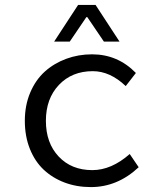

<svg xmlns="http://www.w3.org/2000/svg" viewBox="-20 -741 640 774"><path d="M198.2 -573.2 294.9 -721.2H365.2L461.9 -573.2H398.9L332 -671.9H328.1L261.2 -573.2ZM346.2 13.2Q289.1 13.2 240.5 -5.1Q191.9 -23.4 156.2 -56.9Q120.6 -90.3 100.3 -141.1Q80.1 -191.9 80.1 -253.9Q80.1 -316.4 101.8 -367.7Q123.5 -418.9 160.6 -452.4Q197.8 -485.8 246.8 -503.9Q295.9 -522 351.1 -522Q454.6 -522 527.8 -446.8L486.8 -394Q423.8 -454.1 354 -454.1Q270 -454.1 217.5 -398.7Q165 -343.3 165 -253.9Q165 -164.6 216.6 -109.9Q268.1 -55.2 352.1 -55.2Q429.2 -55.2 502.9 -120.1L539.1 -66.9Q453.6 13.2 346.2 13.2Z"/></svg>

Font: Office Code Pro D
Style: Regular
Weight: 400
Designer: Nathan Rutzky & Paul D. Hunt
Foundry: Adobe Systems Incorporated
Version: Version 1.004;PS 001.004;hotconv 1.0.70;makeotf.lib2.5.58329